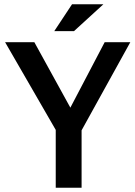

<svg xmlns="http://www.w3.org/2000/svg" viewBox="-20 -886 638 906"><path d="M243 0H365V-271L595 -687H474L312 -378L142 -687H4L243 -273ZM236 -739H329L468 -866H320Z"/></svg>

Font: Ronzino Medium
Style: Regular
Weight: 500
Designer: Nunzio Mazzaferro
Foundry: Collletttivo
Version: Version 1.000;Glyphs 3.3 (3337)